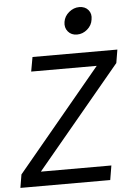

<svg xmlns="http://www.w3.org/2000/svg" viewBox="-62 -993 724 1039"><g transform="rotate(-5 300.0 -473.5)"><path d="M6 0 18 -72 475 -622H119L133 -700H594L582 -628L124 -78H507L494 0ZM408 -947Q440 -947 457.5 -926Q475 -905 469 -874Q465 -843 440 -821.5Q415 -800 384 -800Q353 -800 335 -821.5Q317 -843 322 -874Q327 -905 352.5 -926Q378 -947 408 -947Z"/></g></svg>

Font: CommitMono
Style: Italic
Weight: 400
Monospace: yes
Designer: Eigil Nikolajsen
Foundry: Eigil Nikolajsen
Version: Version 1.143